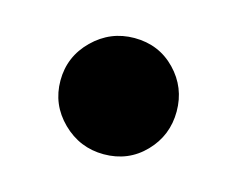

<svg xmlns="http://www.w3.org/2000/svg" viewBox="-46 -253 410 332"><g transform="rotate(15 159.0 -87.0)"><path d="M160 17Q117 17 86 -13.5Q55 -44 55 -87Q55 -130 86 -160.5Q117 -191 160 -191Q204 -191 233.5 -160.5Q263 -130 263 -87Q263 -44 233.5 -13.5Q204 17 160 17Z"/></g></svg>

Font: Wittgenstein Black
Style: Regular
Weight: 900
Designer: Jörg Drees
Foundry: Jörg Drees
Version: Version 1.303; ttfautohint (v1.8.4.7-5d5b)